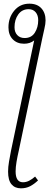

<svg xmlns="http://www.w3.org/2000/svg" viewBox="-20 -785 287 1045"><path d="M94 240Q61 240 42.5 218Q24 196 24 149Q24 124 29 95Q34 66 40 35L166 -565Q144 -547 111 -547Q73 -547 49.5 -571Q26 -595 26 -636Q26 -689 57.5 -727Q89 -765 140 -765Q182 -765 205 -740Q228 -715 228 -674Q228 -655 221.5 -628Q215 -601 210 -576L82 36Q75 66 70 95.5Q65 125 65 148Q65 207 105 207Q122 207 138 199Q154 191 171 176L187 197Q166 217 144 228.5Q122 240 94 240ZM114 -578Q151 -578 169.5 -607Q188 -636 188 -675Q188 -702 174 -718.5Q160 -735 136 -735Q100 -735 79.5 -706.5Q59 -678 59 -637Q59 -610 74 -594Q89 -578 114 -578Z"/></svg>

Font: Noto Serif SemiCondensed ExtraLight
Style: Italic
Weight: 200
Width: 4
Italic angle: -12°
Designer: Monotype Design Team
Foundry: Monotype Imaging Inc.
Version: Version 2.013